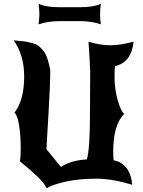

<svg xmlns="http://www.w3.org/2000/svg" viewBox="-20 -941 749 1009"><path d="M582 -535Q582 -472 599 -413Q616 -354 633 -343Q575 -285 575 -145Q575 -119 577 -99Q590 -96 606 -90Q667 -59 675 30Q570 -2 487 -2Q396 -2 326 13.5Q256 29 225 48Q212 21 179 -11Q146 -43 85 -93Q89 -117 89 -160Q89 -230 80 -284Q71 -338 56 -349Q107 -414 107 -540Q107 -651 52 -729Q88 -726 107 -723.5Q126 -721 149.5 -714.5Q173 -708 184.5 -698.5Q196 -689 209 -672.5Q222 -656 229.5 -632Q237 -608 244 -574Q244 -491 235 -347.5Q226 -204 224 -157L300 -64Q358 -100 436 -103Q453 -150 453 -364Q453 -492 454 -567Q451 -639 445 -722Q505 -703 561 -703Q610 -703 682 -722Q671 -613 584 -593Q582 -573 582 -535ZM183 -921Q220 -903 296 -903H397Q473 -903 510 -921Q506 -897 506 -867Q506 -837 510 -813Q463 -830 398 -830H295Q230 -830 183 -813Q187 -849 187 -867Q187 -885 183 -921Z"/></svg>

Font: NewRocker
Style: Regular
Weight: 400
Designer: Pablo Impallari, Brenda Gallo, Rodrigo Fuenzalida
Foundry: Pablo Impallari, Brenda Gallo, Rodrigo Fuenzalida
Version: Version 1.000